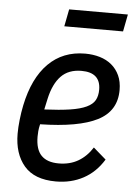

<svg xmlns="http://www.w3.org/2000/svg" viewBox="-52 -748 565 801"><g transform="rotate(5 230.5 -348.0)"><path d="M212 12Q122 12 79 -38.5Q36 -89 36 -173Q36 -199 39.5 -231Q43 -263 49 -292Q73 -408 134 -469Q195 -530 288 -530Q321 -530 349.5 -521.5Q378 -513 399 -495.5Q420 -478 432 -452Q444 -426 444 -391Q444 -303 365.5 -263Q287 -223 126 -220Q122 -203 121 -190.5Q120 -178 120 -168Q120 -114 144.5 -89Q169 -64 217 -64Q264 -64 299 -84.5Q334 -105 358 -143L411 -97Q378 -43 327 -15.5Q276 12 212 12ZM279 -457Q225 -457 193.5 -424.5Q162 -392 148 -329L138 -283Q203 -286 245.5 -292.5Q288 -299 313.5 -311Q339 -323 349 -341Q359 -359 359 -385Q359 -457 279 -457ZM205 -708H451L437 -636H191Z"/></g></svg>

Font: IBM Plex Sans Condensed Text
Style: Italic
Weight: 450
Width: 3
Italic angle: -11°
Designer: Mike Abbink, Paul van der Laan, Pieter van Rosmalen
Foundry: Bold Monday
Version: Version 1.1